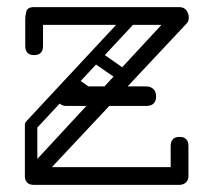

<svg xmlns="http://www.w3.org/2000/svg" viewBox="-20 -520 600 540"><path d="M76 0Q62 0 56 -7Q50 -14 50 -23Q50 -36 59 -45L434 -450H101V-391Q101 -365 76 -365Q51 -365 51 -391V-467Q51 -475 54 -487.5Q57 -500 76 -500H484Q498 -500 504.5 -490.5Q511 -481 511 -471Q511 -460 505 -454L126 -50H460V-109Q460 -135 485 -135Q510 -135 510 -109V-25Q510 -13 502.5 -6.5Q495 0 484 0ZM57 -157Q51 -163 50 -168.5Q49 -174 56 -181L327 -472Q338 -484 351 -473Q364 -461 353 -449L82 -158Q78 -153 71 -152Q64 -151 57 -157ZM68 -184Q85 -184 85 -167V-24Q85 -5 68 -5Q50 -5 50 -23V-166Q50 -184 68 -184ZM176 -270Q162 -281 171 -295Q175 -300 181.5 -302.5Q188 -305 196 -300L273 -246Q287 -235 278 -222Q273 -215 267 -213Q261 -211 253 -217ZM245 -342Q231 -353 240 -367Q244 -372 250.5 -374.5Q257 -377 265 -372L342 -318Q356 -307 347 -294Q342 -287 336 -285Q330 -283 322 -289ZM419 -249Q419 -222 391 -222Q337 -222 307 -222Q277 -222 263 -222Q249 -222 242.5 -222Q236 -222 230 -222Q224 -222 210 -222Q196 -222 166 -222Q155 -222 147.5 -229Q140 -236 140 -249Q140 -277 166 -277H391Q403 -277 411 -270Q419 -263 419 -249Z"/></svg>

Font: Nsibidi Libre Uzo
Style: Regular
Weight: 400
Designer: Oluwaseun Badejo
Version: Version 1.021